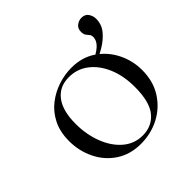

<svg xmlns="http://www.w3.org/2000/svg" viewBox="-144 -633 767 767"><g transform="rotate(-45 239.5 -249.5)"><path d="M231.4 13Q171.6 13 127.6 -16Q83.6 -45 59.8 -93.5Q36 -142 36 -198Q36 -250 55.2 -288Q74.4 -326 106.2 -350.5Q138 -375 175.4 -387Q212.8 -399 249.2 -399Q310 -399 353.5 -369Q397 -339 420.2 -292Q443.4 -245 443.4 -192.8Q443.4 -129.4 414.1 -83.3Q384.8 -37.2 336.8 -12.1Q288.8 13 231.4 13ZM259.8 -5.6Q312.6 -5.6 343.8 -43.4Q375 -81.2 375 -165Q375 -228.4 354.5 -276.6Q334 -324.8 298.2 -352.2Q262.4 -379.6 216 -379.6Q162.6 -379.6 132.9 -341Q103.2 -302.4 103.2 -228.6Q103.2 -167.8 123 -116.7Q142.8 -65.6 178.2 -35.6Q213.6 -5.6 259.8 -5.6ZM327.8 -339.4 324.6 -353.4Q398.6 -384.4 398.6 -423.2Q398.6 -434 393.5 -439.7Q388.4 -445.4 383.3 -452.4Q378.2 -459.4 378.2 -473.6Q378.2 -492.4 391.5 -502.1Q404.8 -511.8 419 -511.8Q439.2 -511.8 448.7 -497.7Q458.2 -483.6 458.2 -467Q458.2 -435.4 438.5 -411.4Q418.8 -387.4 388.8 -369.6Q358.8 -351.8 327.8 -339.4Z"/></g></svg>

Font: Cormorant Garamond Light
Style: Regular
Weight: 300
Designer: Christian Thalmann (Catharsis Fonts)
Foundry: Catharsis Fonts
Version: Version 4.001